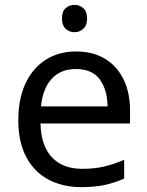

<svg xmlns="http://www.w3.org/2000/svg" viewBox="-20 -757 604 787"><path d="M292 -546Q361 -546 410.5 -516Q460 -486 486.5 -431.5Q513 -377 513 -304V-251H146Q148 -160 192.5 -112.5Q237 -65 317 -65Q368 -65 407.5 -74.5Q447 -84 489 -102V-25Q448 -7 408 1.5Q368 10 313 10Q237 10 178.5 -21Q120 -52 87.5 -113.5Q55 -175 55 -264Q55 -352 84.5 -415Q114 -478 167.5 -512Q221 -546 292 -546ZM291 -474Q228 -474 191.5 -433.5Q155 -393 148 -321H421Q420 -389 389 -431.5Q358 -474 291 -474ZM286 -737Q306 -737 321.5 -723.5Q337 -710 337 -681Q337 -653 321.5 -639Q306 -625 286 -625Q264 -625 249 -639Q234 -653 234 -681Q234 -710 249 -723.5Q264 -737 286 -737Z"/></svg>

Font: Noto Znamenny Musical Notation
Style: Regular
Weight: 400
Version: Version 1.003; ttfautohint (v1.8.4.7-5d5b)